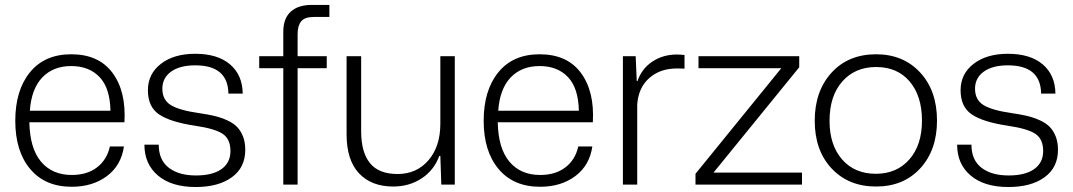

<svg xmlns="http://www.w3.org/2000/svg" viewBox="-20 -749 4354 779"><path d="M271 8.8Q163.1 8.8 102.5 -63.2Q42 -135.3 42 -258.8Q42 -382.8 101.6 -455.8Q161.1 -528.8 269 -528.8Q380.4 -528.8 436.3 -453.6Q492.2 -378.4 484.9 -252.9H99.1Q101.1 -147 146.5 -93Q191.9 -39.1 271 -39.1Q333.5 -39.1 373.8 -70.1Q414.1 -101.1 425.8 -154.8H482.9Q471.7 -77.6 413.6 -34.4Q355.5 8.8 271 8.8ZM101.1 -299.8H428.2Q426.3 -392.1 383.8 -436.5Q341.3 -481 269 -481Q195.8 -481 151.6 -434.8Q107.4 -388.7 101.1 -299.8Z M773.9 9.8Q675.8 9.8 620.8 -36.9Q565.9 -83.5 565.9 -162.1H624Q624 -100.1 664.6 -68.6Q705.1 -37.1 774.9 -37.1Q842.3 -37.1 878.7 -63Q915 -88.9 915 -136.2Q915 -185.1 883.3 -206.1Q851.6 -227.1 772 -238.8Q670.9 -253.9 625.5 -284.7Q580.1 -315.4 580.1 -382.8Q580.1 -449.2 632.8 -490Q685.5 -530.8 772 -530.8Q862.8 -530.8 913.3 -487.8Q963.9 -444.8 964.8 -369.1H906.7Q905.3 -483.9 772 -483.9Q709.5 -483.9 674.1 -458.3Q638.7 -432.6 638.7 -389.2Q638.7 -343.8 673.3 -322.5Q708 -301.3 788.1 -290Q824.7 -284.7 851.1 -278.3Q877.4 -272 902.1 -260.7Q926.8 -249.5 941.9 -233.9Q957 -218.3 966.1 -195.1Q975.1 -171.9 975.1 -141.1Q975.1 -69.3 920.7 -29.8Q866.2 9.8 773.9 9.8Z M1129.4 0V-472.2H1031.7V-521H1129.4V-620.1Q1129.4 -674.3 1159.7 -701.7Q1189.9 -729 1243.7 -729H1316.4V-680.2H1253.4Q1216.8 -680.2 1202.1 -662.6Q1187.5 -645 1187.5 -610.8V-521H1305.7V-472.2H1187.5V0Z M1575.2 7.8Q1486.8 7.8 1436.5 -45.9Q1386.2 -99.6 1386.2 -204.1V-521H1445.3V-216.8Q1445.3 -131.3 1481 -87.2Q1516.6 -43 1593.3 -43Q1670.4 -43 1718.5 -98.9Q1766.6 -154.8 1766.6 -247.1V-521H1825.2V0H1770.5L1766.6 -116.2H1762.2Q1741.2 -58.6 1690.9 -25.4Q1640.6 7.8 1575.2 7.8Z M2171.4 8.8Q2063.5 8.8 2002.9 -63.2Q1942.4 -135.3 1942.4 -258.8Q1942.4 -382.8 2002 -455.8Q2061.5 -528.8 2169.4 -528.8Q2280.8 -528.8 2336.7 -453.6Q2392.6 -378.4 2385.3 -252.9H1999.5Q2001.5 -147 2046.9 -93Q2092.3 -39.1 2171.4 -39.1Q2233.9 -39.1 2274.2 -70.1Q2314.5 -101.1 2326.2 -154.8H2383.3Q2372.1 -77.6 2314 -34.4Q2255.9 8.8 2171.4 8.8ZM2001.5 -299.8H2328.6Q2326.7 -392.1 2284.2 -436.5Q2241.7 -481 2169.4 -481Q2096.2 -481 2052 -434.8Q2007.8 -388.7 2001.5 -299.8Z M2507.3 0V-521H2559.1L2563.5 -419.9H2566.4Q2583.5 -470.2 2626.7 -499Q2669.9 -527.8 2726.1 -527.8Q2739.7 -527.8 2757.3 -525.9V-470.2Q2749.5 -471.2 2726.1 -471.2Q2658.2 -471.2 2614.3 -432.4Q2570.3 -393.6 2565.4 -325.2V0Z M2801.8 0V-43.9L3149.9 -472.2H2814V-521H3222.7V-476.1L2875 -48.8H3233.9V0Z M3534.7 7.8Q3422.9 7.8 3354.2 -65.4Q3285.6 -138.7 3285.6 -258.8Q3285.6 -379.4 3353.8 -454.1Q3421.9 -528.8 3534.7 -528.8Q3645 -528.8 3713.4 -454.8Q3781.7 -380.9 3781.7 -259.8Q3781.7 -140.1 3713.9 -66.2Q3646 7.8 3534.7 7.8ZM3345.7 -258.8Q3345.7 -160.6 3396.5 -102.3Q3447.3 -43.9 3533.7 -43.9Q3618.2 -43.9 3669.4 -102.1Q3720.7 -160.2 3720.7 -259.8Q3720.7 -359.4 3670.9 -418.2Q3621.1 -477.1 3534.7 -477.1Q3449.2 -477.1 3397.5 -418.5Q3345.7 -359.9 3345.7 -258.8Z M4071.3 9.8Q3973.1 9.8 3918.2 -36.9Q3863.3 -83.5 3863.3 -162.1H3921.4Q3921.4 -100.1 3961.9 -68.6Q4002.4 -37.1 4072.3 -37.1Q4139.6 -37.1 4176 -63Q4212.4 -88.9 4212.4 -136.2Q4212.4 -185.1 4180.7 -206.1Q4148.9 -227.1 4069.3 -238.8Q3968.3 -253.9 3922.9 -284.7Q3877.4 -315.4 3877.4 -382.8Q3877.4 -449.2 3930.2 -490Q3982.9 -530.8 4069.3 -530.8Q4160.2 -530.8 4210.7 -487.8Q4261.2 -444.8 4262.2 -369.1H4204.1Q4202.6 -483.9 4069.3 -483.9Q4006.8 -483.9 3971.4 -458.3Q3936 -432.6 3936 -389.2Q3936 -343.8 3970.7 -322.5Q4005.4 -301.3 4085.4 -290Q4122.1 -284.7 4148.4 -278.3Q4174.8 -272 4199.5 -260.7Q4224.1 -249.5 4239.3 -233.9Q4254.4 -218.3 4263.4 -195.1Q4272.5 -171.9 4272.5 -141.1Q4272.5 -69.3 4218 -29.8Q4163.6 9.8 4071.3 9.8Z"/></svg>

Font: Lumene Sans Light
Style: Regular
Weight: 300
Designer: Deni Anggara
Version: Version 1.003;Glyphs 3.1.2 (3151)